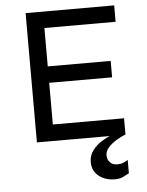

<svg xmlns="http://www.w3.org/2000/svg" viewBox="-59 -701 741 968"><g transform="rotate(-5 312.0 -217.0)"><path d="M107.4 0V-654.3H555.7V-571.3H195.3V-83H555.7V0ZM163.1 -293.9V-377H513.7V-293.9ZM483.4 219.7Q454.1 219.7 428.2 209Q402.3 198.2 385.7 176.8Q369.1 155.3 369.1 123Q369.1 88.9 388.7 63.5Q408.2 38.1 434.1 22Q460 5.9 477.5 -1H555.7Q533.2 7.8 508.8 22.5Q484.4 37.1 467.8 55.7Q451.2 74.2 451.2 95.7Q451.2 116.2 464.4 130.9Q477.5 145.5 502.9 145.5Q519.5 145.5 532.2 140.1Q544.9 134.8 555.7 127.9V195.3Q545.9 200.2 527.8 210Q509.8 219.7 483.4 219.7Z"/></g></svg>

Font: Sen
Style: Regular
Weight: 400
Designer: Kosal Sen, Philatype
Foundry: Philatype
Version: Version 2.000;gftools[0.9.31]